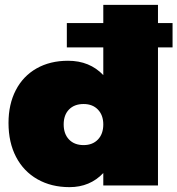

<svg xmlns="http://www.w3.org/2000/svg" viewBox="-20 -762 730 790"><path d="M690 -567H630V1H405V-50Q350 8 266 8Q191 8 134 -24.5Q77 -57 46 -116.5Q15 -176 15 -256Q15 -333 45 -391Q75 -449 130.5 -480.5Q186 -512 260 -512Q349 -512 405 -453V-567H255V-667H405V-742H630V-667H690ZM405 -250Q405 -288 383 -311Q361 -334 324 -334Q286 -334 264 -311.5Q242 -289 242 -250Q242 -211 264 -188Q286 -165 324 -165Q361 -165 383 -188Q405 -211 405 -250Z"/></svg>

Font: Argentum Sans Black
Style: Regular
Weight: 900
Designer: Julieta Ulanovsky (Modified by Cristiano Sobral)
Foundry: Julieta Ulanovsky
Version: Version 1.000; ttfautohint (v1.5.65-e2d9)